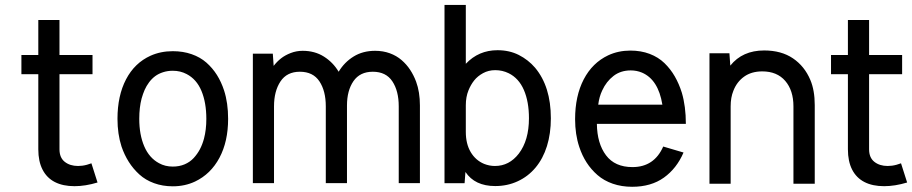

<svg xmlns="http://www.w3.org/2000/svg" viewBox="-20 -733 3639 766"><path d="M277.3 9.8Q231 9.8 198.7 -6.8Q166.5 -23.4 149.7 -56.4Q132.8 -89.4 132.8 -137.2V-437H65.4V-513.7H132.8V-653.3H217.3V-513.7H349.1V-437H217.3V-137.2Q217.3 -104 238.3 -87.4Q259.3 -70.8 291.5 -70.8Q299.8 -70.8 308.8 -72Q317.9 -73.2 326.9 -75.7Q335.9 -78.1 344.7 -81.5L369.1 -4.9Q320.3 9.8 277.3 9.8Z M890.1 -258.8Q890.1 -168.5 855.5 -103.5Q820.8 -38.6 758.3 -8.8Q717.8 10.3 669.4 10.3Q628.9 10.3 594.7 -2.2Q560.5 -14.6 535.9 -37.1Q511.2 -59.6 493.7 -87.4Q476.1 -115.2 464.8 -148.4Q448.7 -198.2 448.7 -258.8Q448.7 -351.1 482.9 -416.5Q517.1 -481.9 580.6 -510.7Q621.1 -528.8 669.4 -528.8Q710.4 -528.8 744.6 -516.8Q778.8 -504.9 803.5 -483.2Q828.1 -461.4 845.5 -433.8Q862.8 -406.2 874 -372.1Q890.1 -322.3 890.1 -258.8ZM803.2 -258.8Q803.2 -323.7 783.7 -370.4Q764.2 -417 724.6 -437.5Q699.7 -450.7 669.4 -450.7Q648.4 -450.7 630.4 -444.8Q612.3 -439 598.9 -429Q585.4 -418.9 574.7 -404.5Q564 -390.1 557.1 -374.5Q550.3 -358.9 544.9 -339.8Q535.6 -304.2 535.6 -258.8Q535.6 -195.8 555.4 -149.4Q575.2 -103 614.3 -82Q638.7 -68.4 669.4 -68.4Q695.3 -68.4 716.6 -77.4Q737.8 -86.4 752.7 -102.5Q767.6 -118.7 777.6 -137.7Q787.6 -156.7 793.9 -180.2Q803.2 -215.3 803.2 -258.8Z M1071.8 -470.2Q1085 -487.3 1101.1 -500Q1117.2 -512.7 1139.9 -521.5Q1162.6 -530.3 1187.5 -530.3Q1235.8 -530.3 1272.2 -507.3Q1308.6 -484.4 1331.1 -446.8Q1354 -484.9 1390.9 -507.6Q1427.7 -530.3 1476.6 -530.3Q1508.3 -530.3 1535.2 -520.5Q1562 -510.7 1582 -493.4Q1602.1 -476.1 1616.2 -454.6Q1630.4 -433.1 1640.1 -407.2Q1655.3 -366.2 1655.3 -312V-2.4H1570.8V-308.6Q1570.8 -370.1 1545.4 -408.4Q1520 -446.8 1467.3 -446.8Q1416 -446.8 1390.1 -409.2Q1364.3 -371.6 1364.3 -312V-2.4H1279.8V-308.6Q1279.8 -370.1 1254.4 -408.4Q1229 -446.8 1176.3 -446.8Q1124.5 -446.8 1098.9 -408Q1073.2 -369.1 1073.2 -308.6V-2.4H988.8V-519H1068.4Z M1955.6 9.3Q1874.5 9.3 1836.9 -46.9L1833.5 -2H1753.4V-713.4H1838.4V-478.5Q1889.6 -532.7 1964.8 -532.7Q2012.2 -532.7 2049.8 -513.7Q2087.4 -494.6 2114.7 -462.9Q2177.7 -387.7 2177.7 -261.2Q2177.7 -200.2 2162.1 -150.1Q2146.5 -100.1 2116.7 -64.5Q2086.9 -28.8 2045.4 -9.8Q2004.4 9.3 1955.6 9.3ZM1838.4 -206.5Q1838.4 -159.2 1857.9 -126.2Q1877.4 -93.3 1911.6 -79.1Q1932.6 -70.8 1954.6 -70.8Q2011.7 -70.8 2049.8 -120.1Q2090.3 -173.3 2090.3 -261.2Q2090.3 -327.1 2070.1 -374Q2049.8 -420.9 2009.3 -440.9Q1984.4 -453.1 1955.6 -453.1Q1929.2 -453.1 1907.2 -441.2Q1885.3 -429.2 1871.6 -411.9Q1857.9 -394.5 1849.1 -372.6Q1838.4 -346.7 1838.4 -313Z M2707 -124.5Q2679.7 -61 2628.7 -24.4Q2577.6 12.2 2502 12.2Q2460 12.2 2424.8 0Q2389.6 -12.2 2364 -34.4Q2338.4 -56.6 2320.3 -84.7Q2302.2 -112.8 2291 -147Q2274.4 -196.8 2274.4 -257.3Q2274.4 -350.1 2308.8 -416.3Q2343.3 -482.4 2406.2 -512.2Q2446.8 -531.2 2495.1 -531.2Q2537.1 -531.2 2571.8 -518.1Q2606.4 -504.9 2630.9 -481.2Q2655.3 -457.5 2672.1 -428.2Q2689 -398.9 2700.2 -363.3Q2716.3 -308.6 2716.3 -238.8H2361.3Q2362.3 -160.6 2397.7 -113.5Q2433.1 -66.4 2503.4 -66.4Q2589.8 -66.4 2626 -148.4ZM2622.6 -315.4Q2606.4 -415.5 2541 -443.4Q2520 -452.1 2496.6 -452.1Q2456.1 -452.1 2427.5 -429.9Q2398.9 -407.7 2382.8 -372.6Q2370.6 -347.2 2366.7 -315.4Z M2893.6 -471.2Q2941.9 -531.7 3028.8 -531.7Q3097.2 -531.7 3143.6 -500.2Q3189.9 -468.8 3212.9 -414.1Q3230.5 -372.6 3230.5 -313.5V0H3145.5V-308.6Q3145.5 -372.1 3112.8 -410.2Q3080.1 -448.2 3021 -448.2Q2978 -448.2 2948.7 -427.2Q2919.4 -406.2 2905.8 -370.6Q2895 -344.2 2895 -308.6V0H2810.5V-520.5H2890.1Z M3507.3 9.8Q3460.9 9.8 3428.7 -6.8Q3396.5 -23.4 3379.6 -56.4Q3362.8 -89.4 3362.8 -137.2V-437H3295.4V-513.7H3362.8V-653.3H3447.3V-513.7H3579.1V-437H3447.3V-137.2Q3447.3 -104 3468.3 -87.4Q3489.3 -70.8 3521.5 -70.8Q3529.8 -70.8 3538.8 -72Q3547.9 -73.2 3556.9 -75.7Q3565.9 -78.1 3574.7 -81.5L3599.1 -4.9Q3550.3 9.8 3507.3 9.8Z"/></svg>

Font: Meera Inimai
Style: Regular
Weight: 400
Version: 2.0.0+20160526